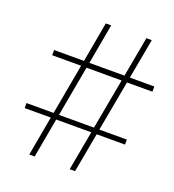

<svg xmlns="http://www.w3.org/2000/svg" viewBox="-130 -813 830 914"><g transform="rotate(20 285.0 -355.5)"><path d="M121.1 0 157.2 -200.2H24.9V-225.6H162.1L208.5 -481.4H62V-507.8H213.4L250 -710.9H277.3L240.7 -507.8H418.5L455.6 -710.9H482.9L445.8 -507.8H569.8V-481.4H440.9L394 -225.6H533.2V-200.2H389.6L353 0H325.7L362.3 -200.2H184.6L148.4 0ZM189.5 -225.6H366.7L413.6 -481.4H235.8Z"/></g></svg>

Font: Vazirmatn UI Thin
Style: Regular
Weight: 100
Designer: Saber Rastikerdar
Foundry: Saber Rastikerdar
Version: Version 33.003